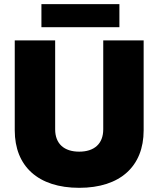

<svg xmlns="http://www.w3.org/2000/svg" viewBox="-20 -899 766 928"><path d="M362.8 8.8C561.5 8.8 674.3 -95.7 674.3 -269V-703.6H479V-273.9C479 -203.6 435.1 -166 362.8 -166C290.5 -166 246.6 -203.6 246.6 -273.9V-703.6H51.3V-269C51.3 -95.7 164.1 8.8 362.8 8.8ZM180.2 -767.6H557.1V-878.9H180.2Z"/></svg>

Font: Wand UI Pro Black
Style: Regular
Weight: 900
Designer: Andreas Faust
Version: Version 1.003;FEAKit 1.0